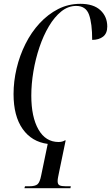

<svg xmlns="http://www.w3.org/2000/svg" viewBox="-20 -746 582 1006"><path d="M108 240 111 230H133Q164 230 176.5 219.5Q189 209 196 172L230 8Q146 -3 98.5 -70.5Q51 -138 51 -253Q51 -320 67 -387.5Q83 -455 113.5 -516Q144 -577 187.5 -624Q231 -671 284.5 -698.5Q338 -726 401 -726Q470 -726 506 -692.5Q542 -659 542 -607Q542 -571 520 -554Q498 -537 463 -537Q463 -623 446.5 -669Q430 -715 379 -715Q337 -715 301 -686Q265 -657 236 -608Q207 -559 186.5 -498Q166 -437 155 -371.5Q144 -306 144 -245Q144 -133 181.5 -67.5Q219 -2 287 -2Q307 -2 321 -11L324 -10L290 154Q287 170 284.5 181.5Q282 193 282 203Q282 220 292 225Q302 230 325 230H351L349 240Z"/></svg>

Font: Noto Serif Display ExtraCondensed
Style: Italic
Weight: 400
Width: 2
Italic angle: -12°
Designer: Monotype Design Team
Foundry: Monotype Imaging Inc.
Version: Version 2.009